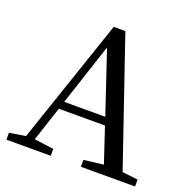

<svg xmlns="http://www.w3.org/2000/svg" viewBox="-130 -866 986 993"><g transform="rotate(20 363.0 -369.0)"><path d="M8 0V-38L97 -52L330 -738H394L630 -48L716 -38V0H418V-38L526 -51L462 -243H208L145 -52L252 -38V0ZM222 -286H448L334 -626Z"/></g></svg>

Font: GenRyuMin TW M
Style: Regular
Weight: 500
Version: Version 1.501;PS 1;hotconv 16.6.51;makeotf.lib2.5.65220